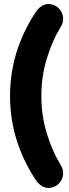

<svg xmlns="http://www.w3.org/2000/svg" viewBox="-20 -725 344 952"><path d="M151.9 -657.2Q181.2 -705.1 221.2 -705.1Q232.9 -705.1 246.1 -700.2Q265.1 -692.9 278.1 -676Q291 -659.2 293 -636.7Q294.9 -614.3 279.8 -588.9Q240.7 -526.4 212.9 -437Q185.1 -347.7 185.1 -249Q185.1 -150.4 212.9 -61Q240.7 28.3 279.8 90.8Q294.9 116.2 293 138.7Q291 161.1 278.1 178Q265.1 194.8 246.1 202.1Q232.9 207 221.2 207Q181.2 207 151.9 159.2Q29.8 -30.8 29.8 -249Q29.8 -467.3 151.9 -657.2Z"/></svg>

Font: LT Saeada
Style: Bold
Weight: 700
Designer: Daniel Lyons
Foundry: LyonsType
Version: Version 1.001